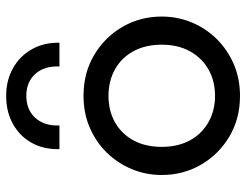

<svg xmlns="http://www.w3.org/2000/svg" viewBox="-110 -692 817 638"><g transform="rotate(-90 299.0 -373.5)"><path d="M299 15Q223 15 163.5 -20.5Q104 -56 70 -115Q36 -174 36 -245Q36 -297.5 55.5 -344.5Q75 -391.5 110.5 -427.8Q146 -464 194 -484.5Q242 -505 299 -505Q375.5 -505 435 -469.5Q494.5 -434 528.5 -375Q562.5 -316 562.5 -245Q562.5 -192.5 543 -145.5Q523.5 -98.5 488 -62.5Q452.5 -26.5 404.5 -5.8Q356.5 15 299 15ZM299 -68Q348.5 -68 386.8 -89.8Q425 -111.5 447 -151.2Q469 -191 469 -245Q469 -299.5 447.2 -339.2Q425.5 -379 387 -400.5Q348.5 -422 299 -422Q249.5 -422 211.2 -400.5Q173 -379 151.2 -339.2Q129.5 -299.5 129.5 -245Q129.5 -191 151.2 -151.2Q173 -111.5 211.5 -89.8Q250 -68 299 -68ZM122 -585Q120.5 -636.5 142.5 -676.5Q164.5 -716.5 205 -739.2Q245.5 -762 299 -762Q351 -762 391.5 -739Q432 -716 454.2 -676Q476.5 -636 475.5 -585H396.5Q399 -634.5 372.2 -664.8Q345.5 -695 299 -695Q252.5 -695 225.5 -664.8Q198.5 -634.5 200.5 -585Z"/></g></svg>

Font: Geologica Thin Roman Light
Style: Regular
Weight: 300
Version: Version 1.010;gftools[0.9.28]